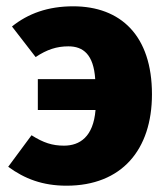

<svg xmlns="http://www.w3.org/2000/svg" viewBox="-20 -571 526 609"><path d="M212 -551C132 -551 69 -528 18 -487L93 -390C129 -414 160 -424 197 -424C244 -424 277 -398 282 -320H100V-222H283C276 -137 233 -109 183 -109C146 -109 118 -118 80 -142L6 -42C58 -4 115 18 191 18C366 18 462 -96 462 -272C462 -458 363 -551 212 -551Z"/></svg>

Font: Fira Sans ExtraBold
Style: Regular
Weight: 800
Designer: bBox Type GmbH & Carrois Corporate GbR & Edenspiekermann AG
Foundry: bBox Type GmbH & Carrois Corporate GbR & Edenspiekermann AG
Version: Version 4.300;PS 004.300;hotconv 1.0.88;makeotf.lib2.5.64775